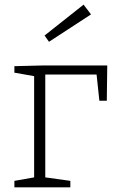

<svg xmlns="http://www.w3.org/2000/svg" viewBox="-20 -807 498 827"><path d="M442 -525 440 -373H408L396 -486H175V-43L283 -28V0H42V-28L127 -43V-479L42 -494V-522L164 -525ZM191 -627 172 -654 340 -787 372 -745Z"/></svg>

Font: Bitter Light
Style: Regular
Weight: 300
Designer: Sol Matas, and Bitter project Authors
Foundry: Sol Matas
Version: Version 2.001